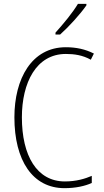

<svg xmlns="http://www.w3.org/2000/svg" viewBox="-20 -970 540 1000"><path d="M269 -800V-790H293C338 -830 398 -896 430 -942V-950H386C357 -902 312 -848 269 -800ZM316 10C374 10 423 -1 458 -17V-54C423 -39 377 -25 318 -25C172 -25 94 -159 94 -359C94 -538 168 -689 323 -689C366 -689 410 -683 453 -659L469 -691C424 -714 376 -724 323 -724C145 -724 55 -560 55 -359C55 -134 150 10 316 10Z"/></svg>

Font: Noto Sans Mono ExtraCondensed ExtraLight
Style: Regular
Weight: 200
Width: 2
Designer: Monotype Design Team
Foundry: Monotype Imaging Inc.
Version: Version 2.014